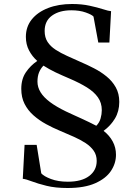

<svg xmlns="http://www.w3.org/2000/svg" viewBox="-20 -842 700 961"><path d="M163.5 -117 186.5 25.5Q199.5 40.5 235.2 54Q271 67.5 319.5 67.5Q388.5 67.5 426.2 39Q464 10.5 464 -36.5Q464 -66 449 -87.5Q434 -109 408.5 -125.8Q383 -142.5 350 -157.2Q317 -172 280 -187.5Q244 -202.5 209.8 -221.2Q175.5 -240 147.5 -264.8Q119.5 -289.5 103 -322Q86.5 -354.5 86.5 -397.5Q86.5 -446.5 109.5 -480.2Q132.5 -514 166.5 -537Q141 -559.5 125.2 -589.8Q109.5 -620 109.5 -657.5Q109.5 -708 139 -744.8Q168.5 -781.5 220.8 -801.8Q273 -822 340.5 -822Q388.5 -822 428 -813.5Q467.5 -805 495.2 -796Q523 -787 536 -786L527.5 -629H472L448 -759Q440 -768.5 409.2 -779.5Q378.5 -790.5 337 -790.5Q277.5 -790.5 240.5 -764Q203.5 -737.5 203.5 -687Q203.5 -654.5 218.2 -632Q233 -609.5 258.5 -593Q284 -576.5 315.8 -562.2Q347.5 -548 382 -532.5Q416 -518 450.5 -500.2Q485 -482.5 513.5 -459.2Q542 -436 559.5 -404.8Q577 -373.5 577 -332Q577 -285 555.5 -249Q534 -213 498.5 -187Q528 -164 544.2 -133.8Q560.5 -103.5 560.5 -67.5Q560.5 -24 535.2 13.8Q510 51.5 456.5 75.2Q403 99 318.5 99Q257 99 212.8 88Q168.5 77 139.2 65.8Q110 54.5 94 53L103 -117ZM309.5 -284.5Q329.5 -275 349 -266.2Q368.5 -257.5 388 -248.5Q407.5 -239.5 426.2 -230.5Q445 -221.5 462 -212.5Q477.5 -228 483.5 -249.2Q489.5 -270.5 489.5 -290.5Q489.5 -327.5 470 -355Q450.5 -382.5 414.5 -404.8Q378.5 -427 328.5 -448.5Q308.5 -457 291 -464.8Q273.5 -472.5 257.8 -480Q242 -487.5 227.2 -495.8Q212.5 -504 197.5 -513.5Q183 -498.5 175.2 -479Q167.5 -459.5 167.5 -433.5Q167.5 -405.5 183.2 -380Q199 -354.5 230.5 -331Q262 -307.5 309.5 -284.5Z"/></svg>

Font: Merriweather 120pt
Style: Regular
Weight: 400
Version: Version 2.100